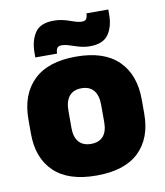

<svg xmlns="http://www.w3.org/2000/svg" viewBox="-80 -750 715 831"><g transform="rotate(-10 278.0 -334.5)"><path d="M278 15Q154.5 15 91.8 -45.2Q29 -105.5 29 -212.5V-275Q29 -384.5 92 -446Q155 -507.5 278 -507.5Q401.5 -507.5 464.2 -446Q527 -384.5 527 -275V-212.5Q527 -105.5 464.5 -45.2Q402 15 278 15ZM278 -124Q313.5 -124 331.8 -145.2Q350 -166.5 350 -206V-282Q350 -324.5 331.8 -346.5Q313.5 -368.5 278 -368.5Q243 -368.5 224.5 -346.5Q206 -324.5 206 -282V-206Q206 -166.5 224.5 -145.2Q243 -124 278 -124ZM346.5 -541Q328.5 -541 311.8 -544.8Q295 -548.5 280 -553.8Q265 -559 251.5 -562.8Q238 -566.5 226.5 -566.5Q212 -566.5 206.5 -558.8Q201 -551 200.5 -535V-534.5H105V-554.5Q105 -608 128.2 -642.8Q151.5 -677.5 210.5 -677.5Q230.5 -677.5 247.5 -673.8Q264.5 -670 279 -664.8Q293.5 -659.5 306.5 -655.8Q319.5 -652 331 -652Q345 -652 350.2 -660Q355.5 -668 356 -683.5V-684H452V-662.5Q452 -609 428.5 -575Q405 -541 346.5 -541Z"/></g></svg>

Font: Anek Gujarati ExtraBold
Style: Regular
Weight: 800
Version: Version 1.003